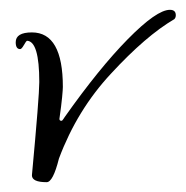

<svg xmlns="http://www.w3.org/2000/svg" viewBox="-20 -359 378 391"><path d="M75 12Q45 12 45 -2Q60 -163 60 -192Q60 -275 35 -276Q33 -275 28.5 -267Q24 -259 21 -259Q12 -259 12 -273Q12 -293 45 -293Q108 -293 108 -182Q108 -177 106.5 -161Q105 -145 101 -117Q101 -113 105 -113Q107 -113 109 -116.5Q111 -120 112 -121Q182 -220 240 -279Q299 -339 326 -339Q338 -339 338 -328Q338 -323 335 -320Q277 -286 206 -209Q137 -135 100 -36Q88 12 75 12Z"/></svg>

Font: Qwigley
Style: Regular
Weight: 400
Designer: Robert E. Leuschke
Foundry: Robert E. Leuschke
Version: Version 1.010; ttfautohint (v1.8.3)